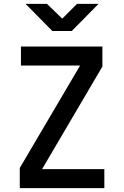

<svg xmlns="http://www.w3.org/2000/svg" viewBox="-20 -970 640 990"><path d="M82 0V-104L393 -632H88V-730H508V-627L197 -98H518V0ZM250 -810 112 -950H222L301 -874L377 -950H488L350 -810Z"/></svg>

Font: Tiny SemiBold
Style: Regular
Weight: 600
Designer: Philipp Nurullin, Konstantin Bulenkov
Foundry: JetBrains
Version: Version 2.251; ttfautohint (v1.8.4.7-5d5b)